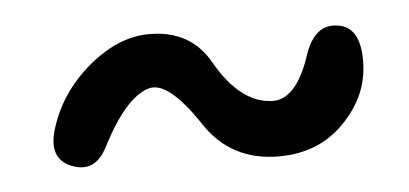

<svg xmlns="http://www.w3.org/2000/svg" viewBox="-30 -504 658 309"><g transform="rotate(-5 299.0 -350.0)"><path d="M133.3 -281.2Q112.3 -240.2 73.7 -257.3Q41 -272 54.2 -316.4Q71.3 -374 120.1 -415.5Q169.4 -457 220.2 -456.5Q286.6 -456.1 316.9 -401.4Q355.5 -334 406.7 -332Q445.8 -330.6 468.8 -399.9Q483.9 -445.8 516.6 -444.3Q561 -442.9 558.1 -377Q555.7 -321.3 509.3 -278.3Q470.2 -242.7 411.6 -242.2Q333 -241.7 291.5 -304.7Q241.7 -379.9 209.5 -369.1Q172.4 -357.4 133.3 -281.2Z"/></g></svg>

Font: Comic Relief
Style: Regular
Weight: 400
Designer: Jeff Davis
Foundry: Loudifier
Version: Version 1.0